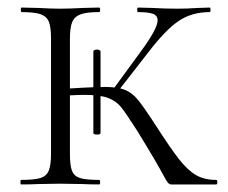

<svg xmlns="http://www.w3.org/2000/svg" viewBox="-20 -488 603 508"><path d="M413 -23Q394 -59 343 -142Q313 -189 300 -205Q287 -221 265.5 -229Q244 -237 202 -237Q190 -237 150 -235L149 -253L200 -256Q244 -258 256 -258Q291 -258 310 -250.5Q329 -243 344 -225Q359 -207 389 -161Q430 -97 453.5 -67Q477 -37 499 -24.5Q521 -12 552 -12Q555 -12 555 -6Q555 0 552 0H433Q428 0 424 -5Q420 -10 413 -23ZM36 -12Q71 -12 87 -17Q103 -22 109 -36.5Q115 -51 115 -81V-387Q115 -417 109 -431Q103 -445 87 -450.5Q71 -456 37 -456Q35 -456 35 -462Q35 -468 37 -468L81 -467Q117 -465 139 -465Q164 -465 200 -467L242 -468Q245 -468 245 -462Q245 -456 242 -456Q209 -456 193 -450Q177 -444 171 -429.5Q165 -415 165 -385V-81Q165 -50 170.5 -36Q176 -22 191.5 -17Q207 -12 242 -12Q245 -12 245 -6Q245 0 242 0Q215 0 200 -1L139 -2L80 -1Q64 0 36 0Q34 0 34 -6Q34 -12 36 -12ZM273 -243 352 -351Q397 -412 397 -434Q397 -447 384.5 -451.5Q372 -456 345 -456Q343 -456 343 -462Q343 -468 345 -468L383 -467Q417 -465 450 -465Q474 -465 504 -467L535 -468Q537 -468 537 -462Q537 -456 535 -456Q487 -456 452 -432Q417 -408 372 -349L284 -236ZM237 -132Q227 -132 227 -136V-352Q227 -354 230 -355.5Q233 -357 237 -357Q240 -357 243 -355.5Q246 -354 246 -352V-136Q246 -132 237 -132Z"/></svg>

Font: Cormorant Unicase Light
Style: Regular
Weight: 300
Designer: Christian Thalmann (Catharsis Fonts)
Foundry: Catharsis Fonts
Version: Version 4.000